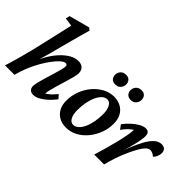

<svg xmlns="http://www.w3.org/2000/svg" viewBox="-71 -1092 1512 1512"><g transform="rotate(45 685.0 -336.0)"><path d="M195.3 -332Q187.5 -300.8 178.7 -272Q169.9 -243.2 160.6 -211.9Q151.4 -180.7 138.7 -143.6H131.8Q152.3 -205.1 181.6 -258.3Q210.9 -311.5 246.1 -350.6Q281.2 -389.6 318.8 -411.6Q356.4 -433.6 392.6 -433.6Q424.8 -433.6 443.8 -416.5Q462.9 -399.4 462.9 -365.2Q462.9 -350.6 455.6 -320.8Q448.2 -291 437 -254.4Q425.8 -217.8 414.6 -180.7Q403.3 -143.6 396 -113.3Q388.7 -83 388.7 -66.4Q408.2 -78.1 427.7 -96.7Q447.3 -115.2 466.8 -139.6L494.1 -108.4Q469.7 -76.2 440.9 -49.8Q412.1 -23.4 383.3 -7.8Q354.5 7.8 328.1 7.8Q304.7 7.8 291.5 -4.9Q278.3 -17.6 278.3 -42Q278.3 -57.6 285.6 -87.4Q293 -117.2 304.2 -153.8Q315.4 -190.4 326.2 -226.1Q336.9 -261.7 344.2 -290.5Q351.6 -319.3 351.6 -332Q351.6 -350.6 334 -350.6Q316.4 -350.6 293 -330.1Q269.5 -309.6 243.2 -274.4Q216.8 -239.3 191.4 -194.3Q166 -149.4 145.5 -99.1Q125 -48.8 113.3 0H7.8Q27.3 -61.5 43 -118.7Q58.6 -175.8 72.8 -231.9Q86.9 -288.1 99.6 -345.7L155.3 -589.8L85 -599.6L92.8 -633.8L264.6 -679.7L285.2 -664.1Q275.4 -628.9 264.6 -591.3Q253.9 -553.7 244.1 -516.1Q234.4 -478.5 224.6 -443.4Z M692.4 7.8Q648.4 7.8 615.2 -10.7Q582 -29.3 563.5 -63.5Q544.9 -97.7 544.9 -144.5Q544.9 -200.2 564.5 -252.4Q584 -304.7 618.2 -345.2Q652.3 -385.7 696.8 -409.7Q741.2 -433.6 790 -433.6Q834 -433.6 867.7 -415Q901.4 -396.5 919.9 -362.3Q938.5 -328.1 938.5 -280.3Q938.5 -224.6 918.9 -172.9Q899.4 -121.1 865.2 -80.1Q831.1 -39.1 786.6 -15.6Q742.2 7.8 692.4 7.8ZM717.8 -47.9Q741.2 -47.9 761.2 -65.9Q781.2 -84 795.9 -115.2Q810.5 -146.5 818.4 -187.5Q826.2 -228.5 826.2 -273.4Q826.2 -322.3 810.1 -351.6Q793.9 -380.9 768.6 -380.9Q744.1 -380.9 724.1 -362.3Q704.1 -343.8 689.5 -312Q674.8 -280.3 667 -239.7Q659.2 -199.2 659.2 -154.3Q659.2 -103.5 675.3 -75.7Q691.4 -47.9 717.8 -47.9ZM727.5 -506.8Q700.2 -506.8 686.5 -522.5Q672.9 -538.1 672.9 -560.5Q672.9 -585.9 689.5 -604Q706.1 -622.1 735.4 -622.1Q761.7 -622.1 775.4 -606.4Q789.1 -590.8 789.1 -568.4Q789.1 -543.9 772.5 -525.4Q755.9 -506.8 727.5 -506.8ZM900.4 -506.8Q873 -506.8 858.9 -522.5Q844.7 -538.1 844.7 -560.5Q844.7 -585.9 861.3 -604Q877.9 -622.1 908.2 -622.1Q934.6 -622.1 947.8 -606.4Q960.9 -590.8 960.9 -568.4Q960.9 -543.9 944.8 -525.4Q928.7 -506.8 900.4 -506.8Z M1289.1 -337.9Q1270.5 -337.9 1252.4 -319.8Q1234.4 -301.8 1216.8 -271Q1199.2 -240.2 1180.7 -200.2Q1156.2 -147.5 1138.2 -92.8Q1120.1 -38.1 1111.3 0H1001Q1015.6 -45.9 1030.3 -98.6Q1044.9 -151.4 1057.6 -202.6Q1070.3 -253.9 1077.6 -295.4Q1085 -336.9 1085 -358.4Q1065.4 -346.7 1046.4 -328.1Q1027.3 -309.6 1007.8 -281.2L980.5 -317.4Q1004.9 -349.6 1033.7 -376Q1062.5 -402.3 1091.3 -418Q1120.1 -433.6 1144.5 -433.6Q1164.1 -433.6 1174.3 -422.4Q1184.6 -411.1 1184.6 -382.8Q1184.6 -369.1 1178.7 -334.5Q1172.9 -299.8 1157.2 -242.2Q1141.6 -184.6 1110.4 -99.6H1106.4Q1134.8 -175.8 1159.7 -237.3Q1184.6 -298.8 1209.5 -342.8Q1234.4 -386.7 1261.2 -410.2Q1288.1 -433.6 1320.3 -433.6Q1344.7 -433.6 1357.4 -420.4Q1370.1 -407.2 1370.1 -383.8Q1370.1 -367.2 1362.8 -348.6Q1355.5 -330.1 1340.8 -314.5Q1330.1 -325.2 1315.9 -331.5Q1301.8 -337.9 1289.1 -337.9Z"/></g></svg>

Font: Crimson Pro SemiBold
Style: Italic
Weight: 600
Italic angle: -12°
Designer: Jacques Le Bailly
Foundry: Baron von Fonthausen
Version: Version 1.003